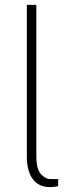

<svg xmlns="http://www.w3.org/2000/svg" viewBox="-20 -763 317 787"><path d="M186 4Q160 4 141.8 -5.5Q123.5 -15 112 -32Q100.5 -49 95.2 -71.8Q90 -94.5 90 -121V-743H129V-121Q129 -71 147.2 -50Q165.5 -29 187 -29H218.5V0Q210 2 200.8 3Q191.5 4 186 4Z"/></svg>

Font: Public Sans Thin Thin
Style: Regular
Weight: 250
Version: Version 2.001